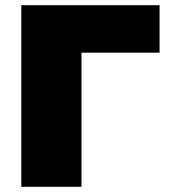

<svg xmlns="http://www.w3.org/2000/svg" viewBox="-20 -720 651 740"><path d="M595 -517H294V0H62V-700H595Z"/></svg>

Font: Montserrat Alternates Black
Style: Regular
Weight: 900
Designer: Julieta Ulanovsky
Foundry: Julieta Ulanovsky
Version: Version 7.200